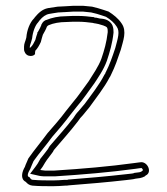

<svg xmlns="http://www.w3.org/2000/svg" viewBox="-20 -661 576 663"><path d="M63 -491C63 -482 69 -472 78 -469C87 -466 96 -468 101 -474V-479C101 -482 102 -484 102 -486C109 -493 115 -503 121 -516C123 -525 126 -534 128 -541C133 -550 139 -560 142 -569C143 -571 146 -573 148 -574C164 -581 186 -585 209 -585C223 -586 236 -586 249 -586C268 -586 284 -584 300 -582C304 -581 307 -580 310 -580L320 -578C327 -576 348 -571 350 -565C352 -561 352 -556 352 -550C348 -515 340 -487 330 -458C320 -431 301 -404 286 -380C267 -355 251 -330 232 -308L208 -278C188 -251 165 -225 144 -201C122 -171 99 -144 78 -114C74 -103 69 -95 66 -85C56 -68 49 -43 69 -33C75 -26 82 -21 92 -20C115 -18 138 -18 163 -18C177 -18 191 -19 205 -20C209 -20 214 -20 218 -21C283 -26 353 -32 414 -39C427 -41 438 -41 448 -44L463 -46C469 -47 474 -49 480 -52L483 -55C506 -65 491 -101 468 -101C465 -101 462 -100 459 -100L444 -98C357 -86 263 -78 168 -72H135C129 -73 124 -73 119 -74C122 -78 125 -82 127 -85L136 -100C137 -102 139 -105 142 -109C149 -118 156 -128 163 -137C164 -139 165 -142 167 -144C194 -176 223 -208 249 -242C254 -250 260 -257 266 -263C273 -271 280 -280 289 -291C311 -322 340 -358 358 -393C360 -396 362 -399 363 -402C378 -432 386 -457 397 -489C405 -520 419 -553 400 -580C389 -597 371 -611 355 -621L337 -627C325 -631 311 -635 298 -638C288 -639 277 -640 267 -641H233C223 -640 211 -640 199 -639C192 -639 186 -638 179 -638C168 -636 157 -635 146 -633C125 -629 112 -615 100 -601C99 -599 98 -598 97 -597C83 -583 73 -557 71 -532C71 -530 70 -529 70 -528C68 -519 63 -511 63 -500ZM78 -51C77 -51 72 -57 83 -75L84 -77L85 -79C87 -85 91 -93 96 -105C116 -133 139 -159 160 -188C181 -212 204 -239 224 -266L247 -295C268 -319 284 -344 302 -368V-369H303C318 -392 338 -420 349 -451C359 -481 368 -511 372 -548V-549V-550C372 -556 372 -564 368 -574C356 -598 329 -596 325 -597L312 -600H310C309 -600 308 -600 305 -601L304 -602H302C286 -604 269 -606 249 -606C236 -606 221 -606 208 -605C182 -605 159 -600 140 -592H139C135 -590 129 -588 124 -578L123 -577V-575C121 -569 116 -560 111 -551L109 -549V-546C107 -541 104 -531 102 -523C97 -512 92 -504 88 -500L83 -495V-500C83 -505 87 -512 91 -529C93 -551 102 -574 111 -583C112 -584 113 -586 117 -591C127 -603 138 -611 150 -613C159 -615 171 -616 181 -618C190 -618 194 -619 199 -619H200H201C212 -620 223 -620 234 -621H266C277 -620 286 -619 295 -618C308 -615 320 -612 331 -608L346 -603C361 -594 375 -582 383 -569C395 -552 387 -529 378 -495C367 -462 359 -439 345 -411L344 -410V-408C344 -407 342 -406 341 -404V-403L340 -402C324 -370 295 -333 273 -303C264 -292 256 -283 251 -277C244 -270 238 -261 233 -253C208 -220 179 -189 152 -157C150 -155 146 -147 146 -147C138 -137 133 -129 126 -121C123 -117 119 -113 118 -110L110 -96C108 -93 106 -90 103 -86L84 -61L115 -54C123 -52 128 -53 132 -52H133H169C264 -58 359 -66 447 -78L461 -80C467 -80 467 -81 468 -81C469 -81 473 -77 474 -73L472 -72L469 -69C464 -67 463 -66 460 -66L444 -64L442 -63C436 -61 425 -61 411 -59C350 -52 281 -46 216 -41H215L213 -40H205H204C190 -39 176 -38 163 -38C138 -38 116 -38 94 -40C90 -40 88 -41 84 -46L82 -49Z"/></svg>

Font: Scribbler
Style: Clr
Weight: 400
Designer: Mew Too
Foundry: Cannot Into Space Fonts
Version: Version 1.001